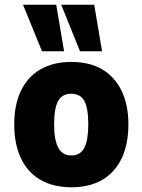

<svg xmlns="http://www.w3.org/2000/svg" viewBox="-20 -778 600 809"><path d="M281 11Q204 11 150 -20.5Q96 -52 68 -111.5Q40 -171 40 -254Q40 -336 68 -395Q96 -454 150 -485.5Q204 -517 280 -517Q358 -517 411 -485.5Q464 -454 492.5 -395Q521 -336 521 -254Q521 -171 493 -111.5Q465 -52 411.5 -20.5Q358 11 281 11ZM281 -123Q319 -123 335.5 -155.5Q352 -188 352 -254Q352 -322 335.5 -352.5Q319 -383 280 -383Q242 -383 225 -352.5Q208 -322 208 -254Q208 -188 225.5 -155.5Q243 -123 281 -123ZM317 -562 238 -758H377L410 -562ZM157 -562 77 -758H217L250 -562Z"/></svg>

Font: Nunito Sans 7pt Condensed Black
Style: Regular
Weight: 900
Width: 3
Designer: Vernon Adams
Foundry: Vernon Adams
Version: Version 3.101;gftools[0.9.27]